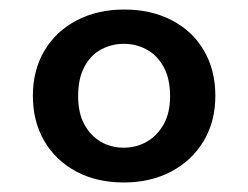

<svg xmlns="http://www.w3.org/2000/svg" viewBox="-20 -732 521 403"><path d="M240 -349Q183 -349 140 -372Q97 -395 73 -436Q49 -477 49 -531Q49 -585 73.5 -626Q98 -667 141.5 -689.5Q185 -712 241 -712Q297 -712 340.5 -689.5Q384 -667 408 -626Q432 -585 432 -531Q432 -477 407.5 -436Q383 -395 339.5 -372Q296 -349 240 -349ZM240 -422Q266 -422 288 -434.5Q310 -447 323.5 -471Q337 -495 337 -530Q337 -567 323.5 -591.5Q310 -616 288 -628Q266 -640 240 -640Q214 -640 192 -628Q170 -616 157 -591.5Q144 -567 144 -530Q144 -495 157 -471Q170 -447 191.5 -434.5Q213 -422 240 -422Z"/></svg>

Font: DM Sans 24pt SemiBold
Style: Regular
Weight: 600
Designer: Colophon Foundry, Jonny Pinhorn
Foundry: Colophon Foundry
Version: Version 4.004;gftools[0.9.30]